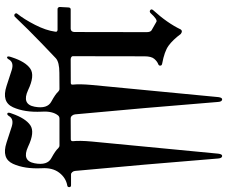

<svg xmlns="http://www.w3.org/2000/svg" viewBox="-100 -664 921 779"><g transform="rotate(-90 360.5 -274.5)"><path d="M454.1 -494.1Q498 -494.1 513.7 -508.5Q529.3 -522.9 570.8 -563Q631.8 -621.6 681.6 -674.3Q685.5 -678.7 692.4 -675.8Q698.7 -669.9 694.3 -665Q671.9 -637.2 649.2 -592.8Q626.5 -548.3 621.6 -511.7Q620.6 -506.8 622.1 -504.4Q625 -501.5 628.9 -501.5H713.4Q716.8 -501.5 719.2 -499Q721.7 -495.6 721.7 -492.7L719.7 -456.1Q718.8 -448.2 711.4 -448.2H633.3Q620.6 -447.3 620.1 -433.1L619.6 -140.1Q619.6 -125 627 -120.1L662.1 -100.1Q671.4 -96.2 696.3 -123.5Q702.6 -129.9 708.7 -125.5Q714.8 -121.1 709 -113.8Q656.7 -56.6 630.4 -1.5Q624 7.3 612.3 -1.5Q587.9 -34.2 564.7 -51Q541.5 -67.9 491.7 -77.1Q483.9 -78.6 483.9 -84Q482.9 -90.3 489.3 -92.8Q501 -97.2 511.2 -109.1Q521.5 -121.1 521.5 -148.9L522 -439.9Q522 -442.9 518.8 -445.3Q515.6 -447.8 510.3 -448.2L414.6 -447.8Q405.3 -448.2 406.7 -439Q409.7 -411.6 405.3 -362.8L356 150.9Q354 167.5 345.7 166.3Q337.4 165 336.4 149.9Q324.2 0.5 311.5 -148.4Q299.3 -290 286.1 -429.7Q285.6 -436.5 281 -442.4Q276.4 -448.2 269.5 -448.2L185.1 -447.8Q176.8 -447.8 177.2 -439Q180.2 -411.6 175.8 -362.8L126.5 150.9Q124.5 167.5 116.2 166.3Q107.9 165 106.9 149.9Q94.7 0.5 82 -148.4Q69.8 -290 56.6 -429.7Q56.2 -436.5 51.8 -441.7Q47.4 -446.8 42.5 -446.8H-1.5Q-8.8 -446.8 -9.3 -453.6Q-9.3 -460.9 -3.4 -461.9Q28.3 -467.3 49.3 -494.6Q70.3 -522 67.4 -565.9Q64 -635.3 85.4 -682.4Q106.9 -729.5 171.4 -708.5Q207 -696.3 236.6 -687.3Q266.1 -678.2 278.3 -697.3Q284.2 -707.5 290 -705.1Q295.9 -702.6 289.1 -686.5Q270 -631.3 241.9 -612.1Q213.9 -592.8 154.8 -621.1Q97.7 -647.5 87.6 -595Q77.6 -542.5 108.9 -526.4Q139.2 -509.8 148.4 -499Q153.8 -493.7 159.7 -493.7H268.6Q276.9 -493.7 281.7 -499.5Q299.8 -522 296.9 -565.9Q293.5 -635.3 314.9 -682.4Q336.4 -729.5 400.9 -708.5Q436.5 -696.3 466.1 -687.3Q495.6 -678.2 507.8 -697.3Q513.2 -708 518.6 -706.1Q523.9 -704.1 517.6 -687Q499.5 -631.3 471.4 -612.1Q443.4 -592.8 384.3 -621.1Q327.1 -647.5 317.1 -595Q307.1 -542.5 338.4 -526.4Q368.7 -509.8 377.9 -499Q383.3 -493.7 389.2 -493.7Z"/></g></svg>

Font: Bertholdr Mainzer Fraktur
Style: Regular
Weight: 400
Designer: Peter Wiegel, original typeface by Carl Albert Fahrenwaldt 1901
Foundry: Peter Wiegel
Version: Version 1.000 2010 initial release